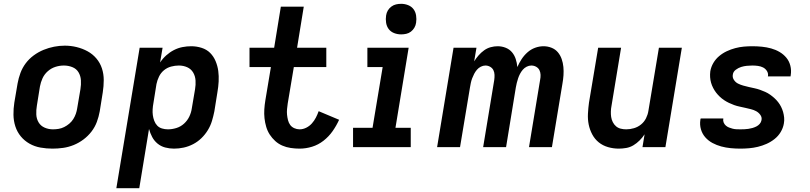

<svg xmlns="http://www.w3.org/2000/svg" viewBox="-20 -770 4240 1005"><path d="M255 8Q223 8 192 2.5Q161 -3 134.5 -18Q108 -33 89 -56Q70 -79 60.5 -108Q51 -137 50.5 -169Q50 -201 55 -233L72 -333Q77 -361 87 -388Q97 -415 114.5 -438.5Q132 -462 156.5 -480Q181 -498 208 -509Q235 -520 263 -525.5Q291 -531 319 -531Q351 -531 381.5 -523.5Q412 -516 438.5 -501.5Q465 -487 484.5 -464Q504 -441 513.5 -412Q523 -383 523 -351Q523 -319 518 -287L502 -187Q497 -159 487 -132Q477 -105 459 -81.5Q441 -58 417 -40Q393 -22 366 -11Q339 0 311 4Q283 8 255 8ZM257 -93Q272 -93 287 -95.5Q302 -98 316 -105Q330 -112 342.5 -122.5Q355 -133 363.5 -146.5Q372 -160 377 -174.5Q382 -189 384 -203L401 -303Q405 -327 403.5 -350Q402 -373 391 -391.5Q380 -410 359 -418.5Q338 -427 314 -427Q292 -427 270 -420Q248 -413 230 -397Q212 -381 202.5 -360Q193 -339 189 -317L173 -217Q169 -194 170 -171Q171 -148 182 -129.5Q193 -111 213.5 -102Q234 -93 257 -93Z M589 215 711 -520H831L818 -443Q832 -464 850.5 -480.5Q869 -497 890.5 -508Q912 -519 935 -523.5Q958 -528 981 -528Q1009 -528 1035.5 -519.5Q1062 -511 1080 -493Q1098 -475 1108.5 -450Q1119 -425 1122.5 -398.5Q1126 -372 1124.5 -343.5Q1123 -315 1118 -287L1102 -187Q1097 -162 1089.5 -137Q1082 -112 1068 -89Q1054 -66 1034.5 -47Q1015 -28 991 -15.5Q967 -3 941.5 2.5Q916 8 891 8Q867 8 844.5 2Q822 -4 804.5 -18.5Q787 -33 776.5 -53Q766 -73 760 -95L709 215ZM859 -93Q881 -93 903.5 -100Q926 -107 943.5 -123Q961 -139 971 -160Q981 -181 984 -203L1001 -303Q1005 -326 1003.5 -349Q1002 -372 991 -390.5Q980 -409 960 -418Q940 -427 916 -427Q896 -427 875.5 -421.5Q855 -416 838.5 -402.5Q822 -389 812.5 -369.5Q803 -350 799 -330L783 -230Q780 -214 779 -198Q778 -182 780 -167Q782 -152 787.5 -137.5Q793 -123 803 -112.5Q813 -102 828 -97.5Q843 -93 859 -93Z M1548 8Q1525 8 1501.5 4.5Q1478 1 1457.5 -8Q1437 -17 1420.5 -32Q1404 -47 1392 -65.5Q1380 -84 1373.5 -106Q1367 -128 1364.5 -151Q1362 -174 1363.5 -197.5Q1365 -221 1369 -245L1398 -419H1286V-520H1415L1450 -735H1570L1535 -520H1688V-419H1518L1486 -228Q1484 -214 1482.5 -199Q1481 -184 1482.5 -169.5Q1484 -155 1487.5 -141Q1491 -127 1499 -116Q1507 -105 1520.5 -99Q1534 -93 1548 -93Q1566 -93 1583 -101.5Q1600 -110 1612.5 -124Q1625 -138 1633.5 -154.5Q1642 -171 1648 -188L1755 -143Q1741 -112 1721 -83.5Q1701 -55 1673.5 -33.5Q1646 -12 1613.5 -2Q1581 8 1548 8Z M1828 0V-101H1930L1983 -419H1903V-520H2119L2050 -101H2130V0ZM2080 -590Q2060 -590 2042.5 -597Q2025 -604 2014.5 -618Q2004 -632 2001 -651Q1998 -670 2001 -689Q2003 -703 2010 -715Q2017 -727 2028.5 -735.5Q2040 -744 2053 -747Q2066 -750 2080 -750Q2099 -750 2116.5 -743Q2134 -736 2144.5 -722Q2155 -708 2158 -689Q2161 -670 2158 -651Q2156 -637 2149 -625Q2142 -613 2131 -604.5Q2120 -596 2106.5 -593Q2093 -590 2080 -590Z M2268 0 2354 -520H2474L2462 -449Q2472 -465 2485 -480Q2498 -495 2514 -506.5Q2530 -518 2548.5 -523Q2567 -528 2585 -528Q2607 -528 2627 -520Q2647 -512 2660 -496.5Q2673 -481 2679.5 -461Q2686 -441 2688 -419Q2697 -440 2710 -460Q2723 -480 2741 -496Q2759 -512 2781 -520Q2803 -528 2825 -528Q2847 -528 2867 -520Q2887 -512 2900 -496.5Q2913 -481 2920 -461Q2927 -441 2929 -419.5Q2931 -398 2929.5 -376Q2928 -354 2924 -332L2869 0H2749L2807 -351Q2810 -365 2809.5 -378.5Q2809 -392 2803.5 -403Q2798 -414 2786.5 -420.5Q2775 -427 2761 -427Q2749 -427 2737 -421Q2725 -415 2716.5 -405Q2708 -395 2702 -383.5Q2696 -372 2692 -360Q2688 -348 2685 -336Q2682 -324 2680 -312L2629 0H2509L2567 -351Q2569 -365 2568.5 -378.5Q2568 -392 2562.5 -403Q2557 -414 2545.5 -420.5Q2534 -427 2521 -427Q2509 -427 2497 -421Q2485 -415 2476.5 -405Q2468 -395 2462 -383.5Q2456 -372 2451.5 -360Q2447 -348 2444.5 -336Q2442 -324 2440 -312L2388 0Z M3219 8Q3190 8 3162.5 0Q3135 -8 3114 -25Q3093 -42 3080 -66.5Q3067 -91 3061.5 -118Q3056 -145 3057.5 -174.5Q3059 -204 3063 -233L3111 -520H3231L3181 -217Q3178 -202 3177.5 -187Q3177 -172 3179 -158Q3181 -144 3187.5 -131Q3194 -118 3204.5 -109Q3215 -100 3229 -96.5Q3243 -93 3258 -93Q3278 -93 3298.5 -99Q3319 -105 3335.5 -118.5Q3352 -132 3361.5 -151Q3371 -170 3374 -190L3429 -520H3549L3463 0H3343L3354 -67Q3343 -50 3328 -35Q3313 -20 3295.5 -9.5Q3278 1 3258 4.5Q3238 8 3219 8Z M3855 8Q3830 8 3804.5 5.5Q3779 3 3755 -3.5Q3731 -10 3709.5 -21.5Q3688 -33 3672 -51Q3656 -69 3649 -93Q3642 -117 3646 -143Q3646 -145 3646.5 -146.5Q3647 -148 3648 -150H3766Q3766 -150 3766 -149Q3766 -148 3766 -148Q3764 -138 3768 -128.5Q3772 -119 3779.5 -112.5Q3787 -106 3796 -102.5Q3805 -99 3814.5 -96.5Q3824 -94 3834.5 -93.5Q3845 -93 3855 -93Q3866 -93 3876.5 -93.5Q3887 -94 3897.5 -95.5Q3908 -97 3918.5 -100Q3929 -103 3939 -108Q3949 -113 3956.5 -121.5Q3964 -130 3966 -141Q3969 -156 3960 -168.5Q3951 -181 3938 -188Q3925 -195 3910.5 -198.5Q3896 -202 3881 -205.5Q3866 -209 3851.5 -212Q3837 -215 3823 -220Q3809 -225 3795.5 -231.5Q3782 -238 3770 -246Q3758 -254 3747.5 -264Q3737 -274 3728.5 -285Q3720 -296 3713 -309.5Q3706 -323 3702 -337Q3698 -351 3697 -366Q3696 -381 3698 -397Q3702 -420 3714 -440.5Q3726 -461 3744.5 -476.5Q3763 -492 3784.5 -502Q3806 -512 3828.5 -518Q3851 -524 3873.5 -526Q3896 -528 3918 -528Q3943 -528 3968 -525.5Q3993 -523 4016.5 -516.5Q4040 -510 4060.5 -498Q4081 -486 4096 -468Q4111 -450 4117 -426Q4123 -402 4119 -377Q4119 -375 4118.5 -373.5Q4118 -372 4118 -370H3999Q3999 -370 3999.5 -371Q4000 -372 4000 -372Q4002 -387 3994 -399Q3986 -411 3974 -417Q3962 -423 3947.5 -425Q3933 -427 3918 -427Q3904 -427 3889 -425.5Q3874 -424 3859.5 -419.5Q3845 -415 3831.5 -405Q3818 -395 3816 -380Q3813 -365 3821.5 -352Q3830 -339 3843 -332.5Q3856 -326 3870.5 -322Q3885 -318 3900 -314.5Q3915 -311 3929.5 -308Q3944 -305 3958 -300Q3972 -295 3985.5 -289Q3999 -283 4011 -274.5Q4023 -266 4033.5 -256.5Q4044 -247 4053 -235.5Q4062 -224 4068.5 -211Q4075 -198 4079 -184Q4083 -170 4084.5 -154.5Q4086 -139 4083 -123Q4079 -100 4066.5 -79Q4054 -58 4034.5 -42.5Q4015 -27 3992.5 -17Q3970 -7 3947 -1.5Q3924 4 3901 6Q3878 8 3855 8Z"/></svg>

Font: Zed Sans Extended
Style: Bold Italic
Weight: 700
Width: 7
Italic angle: -9°
Designer: Belleve Invis
Foundry: Belleve Invis
Version: Version 1.0.0; ttfautohint (v1.8.4)